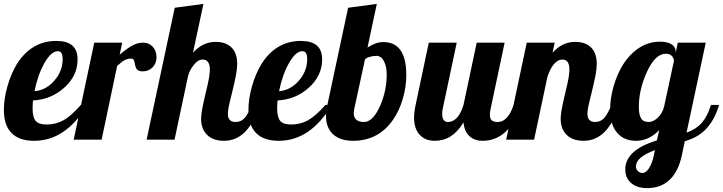

<svg xmlns="http://www.w3.org/2000/svg" viewBox="-33 -720 3728 990"><path d="M367 -413Q367 -330 299 -268.5Q231 -207 137 -202Q136 -185 135.5 -176.5Q135 -168 135 -162Q135 -116 150.5 -97Q166 -78 207 -78Q254 -78 293.5 -99.5Q333 -121 384 -179H418Q360 -85 292 -39.5Q224 6 143 6Q66 6 26.5 -34Q-13 -74 -13 -153Q-13 -210 5 -274Q23 -338 53 -388Q90 -448 141.5 -478.5Q193 -509 257 -509Q312 -509 339.5 -485.5Q367 -462 367 -413ZM265 -456Q231 -456 196.5 -395.5Q162 -335 145 -250Q203 -254 246.5 -303.5Q290 -353 290 -415Q290 -436 284 -446Q278 -456 265 -456Z M491 0H347L453 -500H597L584 -438Q628 -475 653.5 -487.5Q679 -500 705 -500Q736 -500 755 -478.5Q774 -457 774 -425Q774 -394 754 -373Q734 -352 702 -352Q685 -352 675.5 -360Q666 -368 662 -393Q659 -409 655 -413.5Q651 -418 644 -418Q627 -418 612 -411Q597 -404 571 -380Z M1004 -107Q1004 -125 1008.5 -152Q1013 -179 1027 -238Q1041 -295 1045 -320Q1049 -345 1049 -362Q1049 -387 1039.5 -400Q1030 -413 1012 -413Q988 -413 965.5 -384.5Q943 -356 936 -325L867 0H723L868 -680L1016 -700L962 -448Q987 -476 1016 -490Q1045 -504 1079 -504Q1132 -504 1161 -475Q1190 -446 1190 -391Q1190 -368 1184.5 -336.5Q1179 -305 1163 -240Q1150 -189 1146 -168Q1142 -147 1142 -133Q1142 -112 1152 -101.5Q1162 -91 1182 -91Q1207 -91 1225 -108Q1243 -125 1266 -179H1308Q1276 -86 1230.5 -40Q1185 6 1122 6Q1066 6 1035 -24.5Q1004 -55 1004 -107Z M1628 -413Q1628 -330 1560 -268.5Q1492 -207 1398 -202Q1397 -185 1396.5 -176.5Q1396 -168 1396 -162Q1396 -116 1411.5 -97Q1427 -78 1468 -78Q1515 -78 1554.5 -99.5Q1594 -121 1645 -179H1679Q1621 -85 1553 -39.5Q1485 6 1404 6Q1327 6 1287.5 -34Q1248 -74 1248 -153Q1248 -210 1266 -274Q1284 -338 1314 -388Q1351 -448 1402.5 -478.5Q1454 -509 1518 -509Q1573 -509 1600.5 -485.5Q1628 -462 1628 -413ZM1526 -456Q1492 -456 1457.5 -395.5Q1423 -335 1406 -250Q1464 -254 1507.5 -303.5Q1551 -353 1551 -415Q1551 -436 1545 -446Q1539 -456 1526 -456Z M1788 6Q1721 6 1684.5 -27.5Q1648 -61 1648 -122Q1648 -136 1650 -150Q1652 -164 1655 -179L1762 -680L1910 -700L1862 -475Q1886 -490 1904.5 -496.5Q1923 -503 1944 -503Q2003 -503 2032.5 -460.5Q2062 -418 2062 -332Q2062 -273 2044 -211Q2026 -149 1994 -103Q1957 -49 1905 -21.5Q1853 6 1788 6ZM1791 -137Q1791 -114 1804.5 -102.5Q1818 -91 1844 -91Q1889 -91 1925 -170Q1961 -249 1961 -336Q1961 -378 1946.5 -405Q1932 -432 1908 -432Q1892 -432 1874 -427Q1856 -422 1849 -414L1794 -160Q1793 -154 1792 -148Q1791 -142 1791 -137Z M2277 -91Q2303 -91 2323.5 -113.5Q2344 -136 2357 -179L2425 -500H2569L2497 -160Q2495 -151 2494 -143.5Q2493 -136 2493 -128Q2493 -108 2502.5 -99.5Q2512 -91 2534 -91Q2560 -91 2581 -114Q2602 -137 2615 -179H2657Q2625 -87 2574 -40.5Q2523 6 2456 6Q2413 6 2387 -18.5Q2361 -43 2357 -89Q2328 -41 2291.5 -17.5Q2255 6 2209 6Q2159 6 2130.5 -25.5Q2102 -57 2102 -114Q2102 -127 2104 -143.5Q2106 -160 2110 -179L2178 -500H2322L2250 -160Q2248 -152 2247.5 -145.5Q2247 -139 2247 -132Q2247 -112 2254.5 -101.5Q2262 -91 2277 -91Z M2858 -107Q2858 -125 2862.5 -152Q2867 -179 2881 -238Q2895 -295 2899 -320Q2903 -345 2903 -362Q2903 -387 2894 -400Q2885 -413 2867 -413Q2843 -413 2822.5 -388.5Q2802 -364 2789 -321L2721 0H2577L2683 -500H2827L2816 -448Q2841 -476 2870 -490Q2899 -504 2933 -504Q2986 -504 3015 -475Q3044 -446 3044 -391Q3044 -368 3038.5 -336.5Q3033 -305 3017 -240Q3004 -189 3000 -168Q2996 -147 2996 -133Q2996 -112 3006 -101.5Q3016 -91 3036 -91Q3061 -91 3079 -108Q3097 -125 3120 -179H3162Q3130 -86 3084.5 -40Q3039 6 2976 6Q2920 6 2889 -24.5Q2858 -55 2858 -107Z M3451 -454V-448L3462 -500H3606L3507 -36Q3557 -54 3585.5 -86.5Q3614 -119 3633 -179H3675Q3652 -103 3609.5 -57Q3567 -11 3498 8L3483 80Q3465 164 3420 207Q3375 250 3303 250Q3252 250 3221.5 224Q3191 198 3191 153Q3191 104 3231.5 66.5Q3272 29 3354 4L3366 -49Q3340 -22 3310 -8Q3280 6 3246 6Q3184 6 3148.5 -36Q3113 -78 3113 -155Q3113 -211 3130 -272Q3147 -333 3177 -383Q3214 -442 3263 -473.5Q3312 -505 3370 -505Q3409 -505 3430 -491.5Q3451 -478 3451 -454ZM3442 -406Q3441 -422 3430 -432.5Q3419 -443 3401 -443Q3346 -443 3303.5 -351Q3261 -259 3261 -169Q3261 -130 3272 -110.5Q3283 -91 3311 -91Q3335 -91 3358.5 -113Q3382 -135 3391 -169ZM3344 54Q3294 73 3270 93.5Q3246 114 3246 139Q3246 152 3256 162Q3266 172 3280 172Q3297 172 3313 148Q3329 124 3338 83Z"/></svg>

Font: Galada
Style: Regular
Weight: 400
Designer: Latin by Pablo Impallari, Bengali by Jeremie Hornus, Yoann Minet, and Juan Bruce
Foundry: black foundry
Version: Version 1.261;PS 1.261;hotconv 1.0.86;makeotf.lib2.5.63406